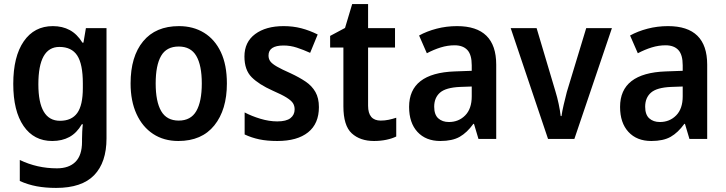

<svg xmlns="http://www.w3.org/2000/svg" viewBox="-20 -681 3556 941"><path d="M239 -553Q286 -553 322 -533.5Q358 -514 384 -472H389L401 -543H502V-3Q502 115 441.5 177.5Q381 240 255 240Q203 240 160 232Q117 224 77 206V103Q162 144 259 144Q318 144 350 112Q382 80 382 14V0Q382 -15 383 -36Q384 -57 386 -72H381Q356 -29 320 -9.5Q284 10 236 10Q146 10 95.5 -63.5Q45 -137 45 -270Q45 -404 96.5 -478.5Q148 -553 239 -553ZM271 -451Q168 -451 168 -268Q168 -89 274 -89Q331 -89 358.5 -127Q386 -165 386 -250V-272Q386 -367 358.5 -409Q331 -451 271 -451Z M1092 -272Q1092 -143 1030.5 -66.5Q969 10 854 10Q783 10 730.5 -24.5Q678 -59 649 -122.5Q620 -186 620 -272Q620 -404 681.5 -478.5Q743 -553 857 -553Q927 -553 980 -520.5Q1033 -488 1062.5 -425.5Q1092 -363 1092 -272ZM743 -272Q743 -183 770 -136.5Q797 -90 856 -90Q915 -90 942 -136.5Q969 -183 969 -272Q969 -361 942 -407Q915 -453 856 -453Q796 -453 769.5 -407Q743 -361 743 -272Z M1543 -156Q1543 -75 1490 -32.5Q1437 10 1339 10Q1289 10 1251 2Q1213 -6 1179 -22V-130Q1213 -112 1256 -99Q1299 -86 1339 -86Q1383 -86 1403.5 -102Q1424 -118 1424 -145Q1424 -162 1416 -175Q1408 -188 1385 -202.5Q1362 -217 1316 -237Q1249 -267 1213.5 -302.5Q1178 -338 1178 -404Q1178 -475 1230.5 -514Q1283 -553 1370 -553Q1416 -553 1456.5 -542.5Q1497 -532 1537 -512L1500 -422Q1467 -437 1435 -447.5Q1403 -458 1370 -458Q1296 -458 1296 -409Q1296 -392 1305 -380Q1314 -368 1337.5 -354.5Q1361 -341 1404 -322Q1447 -302 1478 -281Q1509 -260 1526 -230Q1543 -200 1543 -156Z M1846 -90Q1866 -90 1885 -94Q1904 -98 1922 -104V-12Q1902 -2 1873.5 4Q1845 10 1813 10Q1745 10 1704 -27.5Q1663 -65 1663 -160V-448H1598V-505L1671 -544L1706 -661H1784V-543H1916V-448H1784V-163Q1784 -90 1846 -90Z M2220 -553Q2412 -553 2412 -364V0H2325L2303 -74H2300Q2269 -31 2233 -10.5Q2197 10 2138 10Q2067 10 2026 -34.5Q1985 -79 1985 -157Q1985 -323 2209 -331L2292 -334V-361Q2292 -413 2270.5 -436Q2249 -459 2208 -459Q2174 -459 2140 -448.5Q2106 -438 2072 -420L2034 -507Q2072 -528 2120 -540.5Q2168 -553 2220 -553ZM2235 -255Q2165 -252 2136.5 -227Q2108 -202 2108 -158Q2108 -119 2128 -101Q2148 -83 2180 -83Q2228 -83 2260 -115.5Q2292 -148 2292 -209V-257Z M2666 0 2483 -543H2610L2702 -234Q2711 -205 2718 -172Q2725 -139 2728 -112H2732Q2735 -135 2742.5 -167Q2750 -199 2758 -230L2853 -543H2979L2795 0Z M3254 -553Q3446 -553 3446 -364V0H3359L3337 -74H3334Q3303 -31 3267 -10.5Q3231 10 3172 10Q3101 10 3060 -34.5Q3019 -79 3019 -157Q3019 -323 3243 -331L3326 -334V-361Q3326 -413 3304.5 -436Q3283 -459 3242 -459Q3208 -459 3174 -448.5Q3140 -438 3106 -420L3068 -507Q3106 -528 3154 -540.5Q3202 -553 3254 -553ZM3269 -255Q3199 -252 3170.5 -227Q3142 -202 3142 -158Q3142 -119 3162 -101Q3182 -83 3214 -83Q3262 -83 3294 -115.5Q3326 -148 3326 -209V-257Z"/></svg>

Font: Noto Sans SemiCondensed SemiBold
Style: Regular
Weight: 600
Width: 4
Designer: Monotype Design Team
Foundry: Monotype Imaging Inc.
Version: Version 2.013; ttfautohint (v1.8.4.7-5d5b)